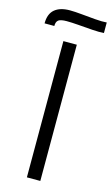

<svg xmlns="http://www.w3.org/2000/svg" viewBox="-159 -904 557 953"><g transform="rotate(15 119.5 -428.0)"><path d="M84 0V-700H153V0ZM-29 -761Q-29 -810 -1.5 -833Q26 -856 76 -856Q101 -856 136.5 -852.5Q172 -849 208 -846Q244 -843 268 -845V-791Q244 -789 208.5 -791.5Q173 -794 136.5 -797Q100 -800 75 -800Q44 -800 32.5 -791.5Q21 -783 21 -761Z"/></g></svg>

Font: Alexandria Light
Style: Regular
Weight: 300
Designer: Mohamed Gaber
Foundry: Kief Type Foundry
Version: Version 5.100